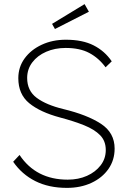

<svg xmlns="http://www.w3.org/2000/svg" viewBox="-20 -903 620 933"><path d="M305 10Q217 10 151.5 -23Q86 -56 44 -117L75 -150Q155 -30 309 -30Q361 -30 402.5 -48.5Q444 -67 469 -99.5Q494 -132 494 -174Q494 -218 466.5 -246Q439 -274 389.5 -294Q340 -314 272 -332Q175 -358 122 -401.5Q69 -445 69 -523Q69 -577 99.5 -619Q130 -661 182.5 -685.5Q235 -710 300 -710Q381 -710 435 -682.5Q489 -655 523 -605L493 -576Q460 -621 414 -645.5Q368 -670 299 -670Q247 -670 204.5 -651.5Q162 -633 137 -600Q112 -567 112 -524Q112 -462 158.5 -427.5Q205 -393 288 -373Q404 -345 470.5 -301.5Q537 -258 537 -181Q537 -125 507 -82Q477 -39 424.5 -14.5Q372 10 305 10ZM247 -762 233 -787 391 -883 412 -846Z"/></svg>

Font: Readex Pro Light
Style: Regular
Weight: 300
Designer: Bonnie Shaver-Troup, Thomas Jockin
Foundry: Lexend
Version: Version 1.200; ttfautohint (v1.8.3)